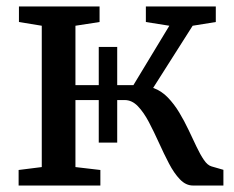

<svg xmlns="http://www.w3.org/2000/svg" viewBox="-20 -573 724 593"><path d="M37.5 0V-48L109 -57V-493.5L38.5 -505V-553H287.5V-505L213 -493.5V-310H392L503 -493.5L430.5 -505V-553H646.5V-505L575 -493.5L453 -301.5Q478.5 -292.5 498.2 -272Q518 -251.5 533.8 -225.2Q549.5 -199 562.5 -171.5Q575.5 -144 587 -119.8Q598.5 -95.5 609.8 -79Q621 -62.5 633.5 -59L670 -48.5V0H576Q554 0 535.8 -19Q517.5 -38 501.8 -68.2Q486 -98.5 470.8 -132.2Q455.5 -166 439.8 -196Q424 -226 405.8 -245Q387.5 -264 365 -264H213V-57L290 -48V0ZM285 -132.5V-428H342V-132.5Z"/></svg>

Font: Merriweather 24pt
Style: Regular
Weight: 400
Designer: Eben Sorkin
Foundry: Eben Sorkin
Version: Version 2.100